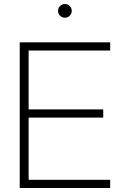

<svg xmlns="http://www.w3.org/2000/svg" viewBox="-20 -939 606 959"><path d="M78.6 0V-727.5H530.3V-686.5H123V-392.6H495.6V-351.6H123V-41H530.3V0ZM304.2 -850.6Q290 -850.6 280 -860.6Q270 -870.6 270 -884.8Q270 -898.9 280 -908.9Q290 -918.9 304.2 -918.9Q318.4 -918.9 328.4 -908.9Q338.4 -898.9 338.4 -884.8Q338.4 -870.6 328.4 -860.6Q318.4 -850.6 304.2 -850.6Z"/></svg>

Font: Inter Display ExtraLight
Style: Regular
Weight: 200
Designer: Rasmus Andersson
Foundry: rsms
Version: Version 4.000;git-a52131595